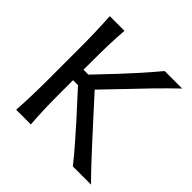

<svg xmlns="http://www.w3.org/2000/svg" viewBox="-191 -927 1097 1097"><g transform="rotate(45 358.0 -378.0)"><path d="M90.3 0Q94.2 -62.5 95.9 -120.8Q97.7 -179.2 97.7 -249.5V-503.9Q97.7 -575.2 95.9 -634Q94.2 -692.9 90.3 -756.3H209Q204.1 -692.9 202.4 -634Q200.7 -575.2 200.7 -503.9V-433.6H240.2L361.8 -562Q404.3 -607.4 444.3 -652.3Q484.4 -697.3 533.7 -756.3H675.3Q613.3 -696.8 557.1 -639.2Q501 -581.5 446.8 -523.9L326.2 -398.4L460.4 -251Q496.6 -211.4 538.3 -165.5Q580.1 -119.6 621.1 -76.2Q662.1 -32.7 695.3 0H548.3Q504.4 -55.2 462.9 -102.3Q421.4 -149.4 380.9 -195.3L240.7 -349.1H200.7V-249.5Q200.7 -179.2 202.4 -120.8Q204.1 -62.5 209 0Z"/></g></svg>

Font: Pinar-FD Medium
Style: Regular
Weight: 500
Designer: Amin Abedi
Version: Version 3.000